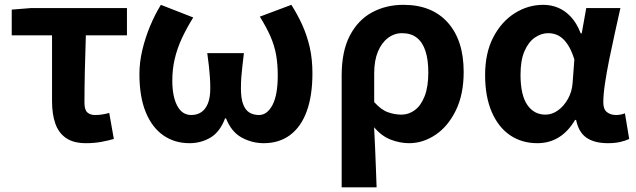

<svg xmlns="http://www.w3.org/2000/svg" viewBox="-20 -594 2698 815"><path d="M345.6 13.8Q291.8 13.8 260.1 -8.2Q228.4 -30.2 214.7 -69.9Q200.9 -109.6 200.9 -163.7V-444.1H29.8V-553.2L111.9 -559.8H518.9V-444.1H344.4Q341.8 -366.2 340.1 -291.4Q338.5 -216.7 338.5 -157.7Q338.5 -128.1 350.5 -117Q362.6 -105.8 382.9 -105.8Q398 -105.8 412.4 -107.9Q426.7 -110 443.7 -114.6L463.2 -4.2Q439.6 2.9 409.7 8.3Q379.7 13.8 345.6 13.8Z M784.2 13.8Q720.9 13.8 672.9 -19.7Q624.9 -53.3 598.3 -118.7Q571.8 -184.1 571.8 -279.6Q571.8 -329.2 584 -381Q596.2 -432.9 616.8 -482.5Q637.4 -532.1 662.9 -573.5L800.3 -519.8Q772 -474.4 752.1 -431.5Q732.2 -388.7 721.8 -344.6Q711.4 -300.6 711.4 -251.4Q711.4 -185.1 732.1 -145.4Q752.9 -105.8 791.7 -105.8Q816.5 -105.8 834.5 -117.9Q852.4 -129.9 862.5 -154.9Q872.6 -180 872.6 -219.1Q872.6 -244.6 871 -266.4Q869.4 -288.2 866.9 -312.6Q864.3 -336.9 859.8 -368.4H1015.3Q1011.7 -336.9 1008.8 -312.6Q1005.8 -288.2 1004.3 -266.4Q1002.7 -244.6 1002.7 -219.1Q1002.7 -176.8 1012 -151.8Q1021.3 -126.8 1038.6 -116.3Q1055.8 -105.8 1079.2 -105.8Q1114.1 -105.8 1136.6 -148.2Q1159 -190.6 1159 -273.8Q1159 -322.7 1151.9 -361.9Q1144.8 -401.1 1128 -439.6Q1111.2 -478.1 1082.9 -523.3L1216.8 -573.5Q1243.4 -531.7 1263.4 -487.4Q1283.3 -443.2 1294.8 -393.2Q1306.2 -343.1 1306.2 -283.1Q1306.2 -187.8 1282 -121.6Q1257.8 -55.4 1211.4 -20.8Q1165 13.8 1099.5 13.8Q1050.1 13.8 1006.2 -10Q962.3 -33.8 939.4 -91.5H935.4Q913.5 -33.8 873.5 -10Q833.4 13.8 784.2 13.8Z M1430.3 201.1V-272.9Q1430.3 -376.6 1465 -442.9Q1499.8 -509.3 1559.1 -541.4Q1618.3 -573.5 1692.5 -573.5Q1813.5 -573.5 1880.9 -498.1Q1948.2 -422.6 1948.2 -288.9Q1948.2 -192.9 1914.8 -125Q1881.5 -57.1 1828.5 -21.7Q1775.5 13.8 1716.6 13.8Q1678.5 13.8 1639.2 -1Q1599.9 -15.9 1568 -53.9Q1570.6 -8.7 1572.2 33.2Q1573.9 75 1575.5 116.3Q1577 157.5 1578.6 201.1ZM1684.3 -107.4Q1715.3 -107.4 1741.3 -126.9Q1767.2 -146.4 1782.7 -186.2Q1798.1 -226.1 1798.1 -286.6Q1798.1 -340.3 1785.9 -377.5Q1773.8 -414.6 1749.2 -433.9Q1724.6 -453.2 1686.6 -453.2Q1653.9 -453.2 1626.9 -432.9Q1599.9 -412.5 1584.2 -374.9Q1568.4 -337.2 1568.4 -282.8V-160.6Q1598.3 -127.5 1626.8 -117.5Q1655.3 -107.4 1684.3 -107.4Z M2260.9 13.8Q2194.6 13.8 2144.7 -20.3Q2094.9 -54.4 2067 -119.5Q2039.2 -184.6 2039.2 -275.5Q2039.2 -369.3 2073.9 -435.9Q2108.6 -502.4 2165 -538Q2221.4 -573.5 2286.1 -573.5Q2319 -573.5 2348.6 -561.4Q2378.3 -549.3 2403.2 -522.7Q2428.1 -496.1 2445 -452.4H2449.3L2468.5 -559.8H2613.5Q2602.5 -509.8 2589.9 -453.7Q2577.4 -397.7 2566.3 -342.8Q2555.2 -287.8 2548.1 -240.2Q2540.9 -192.5 2540.9 -159.3Q2540.9 -130.2 2556.4 -118Q2571.9 -105.8 2595.5 -105.8Q2603.9 -105.8 2613.6 -107.5Q2623.3 -109.2 2632.7 -113L2650.8 -4.2Q2636.6 2.9 2614.1 8.3Q2591.5 13.8 2560.5 13.8Q2504.1 13.8 2470.2 -9Q2436.4 -31.8 2425.5 -84.8H2421Q2362.6 13.8 2260.9 13.8ZM2295.1 -107.4Q2323.5 -107.4 2348.6 -125.5Q2373.7 -143.6 2390.9 -174.4Q2408.2 -205.2 2410.6 -242.3L2418 -341.3Q2408.9 -371.4 2397 -392.9Q2385 -414.3 2371.1 -427.7Q2357.1 -441.2 2340.9 -447.2Q2324.6 -453.2 2307 -453.2Q2277.5 -453.2 2250.3 -434.5Q2223.2 -415.8 2206.4 -377Q2189.5 -338.2 2189.5 -277.1Q2189.5 -191 2218 -149.2Q2246.4 -107.4 2295.1 -107.4Z"/></svg>

Font: Noto Sans TC Thin
Style: Regular
Weight: 100
Designer: Ryoko NISHIZUKA 西塚涼子 (kana, bopomofo & ideographs); Paul D. Hunt (Latin, Greek & Cyrillic); Sandoll Communications 산돌커뮤니
Foundry: Adobe
Version: Version 2.004-H2;hotconv 1.0.118;makeotfexe 2.5.65603